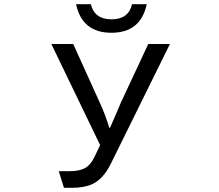

<svg xmlns="http://www.w3.org/2000/svg" viewBox="-20 -774 1040 913"><path d="M607.9 -753.9H677.7Q648.9 -618.2 509.8 -618.2Q370.6 -618.2 341.8 -753.9H412.1Q429.2 -682.1 510.3 -682.1Q591.3 -682.1 607.9 -753.9ZM456.1 -84 224.1 -564.9H328.1L453.1 -289.1Q467.3 -258.8 478.8 -228Q490.2 -197.3 500 -166H502.9L507.3 -175.8Q525.9 -216.8 537.4 -244.9Q548.8 -272.9 555.2 -287.1L685.1 -564.9H788.1L506.3 5.9Q470.7 77.6 418.5 101.6Q380.4 119.1 321.3 119.1H284.2L259.3 40H309.1Q358.4 40 383.8 25.4Q411.1 10.7 429.2 -27.8Z"/></svg>

Font: BIZ UDPGothic
Style: Regular
Weight: 400
Designer: TypeBank Co., Ltd.
Foundry: Morisawa Inc.
Version: Version 1.051